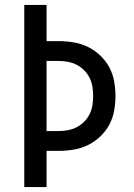

<svg xmlns="http://www.w3.org/2000/svg" viewBox="-20 -755 540 775"><path d="M78 0V-735H168V-589H217Q247 -589 277 -584Q307 -579 334 -566Q361 -553 383.5 -532Q406 -511 420.5 -484.5Q435 -458 440.5 -428Q446 -398 446 -368Q446 -337 440.5 -307Q435 -277 420.5 -250.5Q406 -224 383.5 -203Q361 -182 334 -169Q307 -156 277 -151Q247 -146 217 -146H168V0ZM168 -226H217Q235 -226 254 -229.5Q273 -233 289.5 -241.5Q306 -250 319.5 -263.5Q333 -277 341.5 -294Q350 -311 353 -330Q356 -349 356 -368Q356 -386 353 -405Q350 -424 341.5 -441Q333 -458 319.5 -471.5Q306 -485 289.5 -493.5Q273 -502 254 -505.5Q235 -509 217 -509H168Z"/></svg>

Font: Iosevka SS10 Medium
Style: Regular
Weight: 500
Monospace: yes
Designer: Belleve Invis
Foundry: Belleve Invis
Version: Version 28.0.6; ttfautohint (v1.8.4)